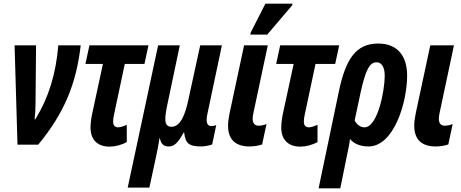

<svg xmlns="http://www.w3.org/2000/svg" viewBox="-20 -794 2530 1054"><path d="M76 0H190C335 -176 399 -337 423 -545H300C287 -389 248 -260 174 -139H170C173 -165 175 -194 175 -228L178 -545H60Z M582 11C611 11 647 2 676 -14V-109C661 -102 642 -95 629 -95C610 -95 601 -107 601 -126C601 -139 603 -151 606 -165L665 -443H773L795 -545H471L449 -443H545L488 -179C481 -148 477 -118 477 -94C477 -27 515 11 582 11Z M681 236H800L835 74C843 36 851 -2 855 -34H858C864 -4 878 10 906 10C940 10 960 -16 988 -66H991C998 -7 1016 10 1086 10C1100 10 1137 4 1145 -2L1167 -107C1159 -104 1150 -102 1139 -102C1117 -102 1109 -124 1118 -166L1198 -545H1079L1014 -246C996 -162 970 -98 921 -98C878 -98 883 -147 900 -226L967 -545H848Z M1354 -604H1447L1584 -765L1586 -774H1437L1357 -617ZM1347 10C1371 10 1395 7 1419 -1L1443 -113C1428 -107 1413 -104 1400 -104C1378 -104 1367 -117 1367 -143C1367 -153 1369 -164 1372 -178L1450 -545H1320L1240 -171C1235 -146 1232 -124 1232 -104C1232 -27 1274 9 1347 10Z M1629 11C1658 11 1694 2 1723 -14V-109C1708 -102 1689 -95 1676 -95C1657 -95 1648 -107 1648 -126C1648 -139 1650 -151 1653 -165L1712 -443H1820L1842 -545H1518L1496 -443H1592L1535 -179C1528 -148 1524 -118 1524 -94C1524 -27 1562 11 1629 11Z M1840 -291 1729 240H1848L1887 48C1892 24 1899 -6 1901 -31C1922 -6 1956 10 2003 10C2142 10 2215 -231 2215 -379C2215 -487 2162 -555 2056 -555C1932 -555 1877 -467 1840 -291ZM1981 -95C1955 -95 1937 -113 1927 -133L1958 -279C1986 -410 2009 -452 2047 -452C2074 -452 2092 -427 2092 -378C2092 -296 2053 -95 1981 -95Z M2369 10C2393 10 2417 7 2441 -1L2465 -113C2450 -107 2435 -104 2422 -104C2400 -104 2389 -117 2389 -143C2389 -153 2391 -164 2394 -178L2472 -545H2342L2262 -171C2257 -146 2254 -124 2254 -104C2254 -27 2296 9 2369 10Z"/></svg>

Font: Noto Sans ExtraCondensed
Style: Bold Italic
Weight: 700
Width: 2
Italic angle: -12°
Designer: Monotype Design Team
Foundry: Monotype Imaging Inc.
Version: Version 2.013